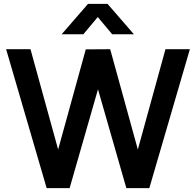

<svg xmlns="http://www.w3.org/2000/svg" viewBox="-20 -975 1016 995"><path d="M11.7 -720H138L281.3 -200.2L424.5 -719.2L551 -720L694.3 -200.2L837.5 -720H964L753.8 0H634.8L487.8 -512.2L340.8 0H221.8ZM436.2 -955H537.2L673.8 -797.5H561.3L486.7 -886.7L412 -797.5H299.5Z"/></svg>

Font: Tap Sans
Style: Regular
Weight: 400
Designer: Tap Payments
Foundry: Tap Payments
Version: Version 1.001;Glyphs 3.1.2 (3151)